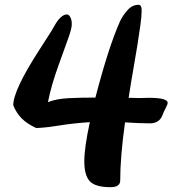

<svg xmlns="http://www.w3.org/2000/svg" viewBox="-20 -769 726 797"><path d="M598 -363Q676 -363 676 -342Q676 -336 668 -321Q660 -306 654 -290Q641 -257 602 -257Q563 -257 499 -261Q479 -117 479 -20Q479 8 439 8Q376 8 353 -16.5Q330 -41 330 -99Q330 -157 353 -262Q281 -257 229 -248.5Q177 -240 141 -238H129Q91 -256 69.5 -278Q48 -300 35 -332Q35 -394 142 -560Q161 -590 178 -616Q195 -642 205 -660Q232 -709 258 -709Q266 -709 272 -697.5Q278 -686 278 -669Q278 -652 266 -617.5Q254 -583 223.5 -499.5Q193 -416 179 -345Q214 -359 265 -361.5Q316 -364 376 -364Q431 -575 478 -680Q489 -704 509 -726.5Q529 -749 555 -749Q568 -749 568 -726Q568 -703 563 -666.5Q558 -630 550.5 -582.5Q543 -535 533 -479Q523 -423 514 -363Q538 -362 559 -362Z"/></svg>

Font: Leckerli One
Style: Regular
Weight: 400
Version: Version 1.001